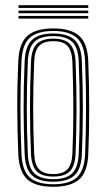

<svg xmlns="http://www.w3.org/2000/svg" viewBox="-20 -717 412 744"><path d="M186.5 6.8Q117 6.8 85.5 -22.4Q54 -51.5 51 -118.8Q47.2 -205.8 46.9 -293.9Q46.5 -382 51 -480.8Q54 -550.5 86.9 -578.6Q119.8 -606.8 186.5 -606.8Q254.5 -606.8 286.9 -578.1Q319.2 -549.5 322 -480.2Q329.5 -292 322 -118.8Q319 -48.8 285.9 -21Q252.8 6.8 186.5 6.8ZM186.5 -3Q248 -3 277.4 -29.2Q306.8 -55.5 309.8 -119.2Q313 -199.8 313.4 -289.8Q313.8 -379.8 309.8 -480Q307 -544.2 277.4 -570.6Q247.8 -597 186.5 -597Q124.5 -597 95.2 -570.4Q66 -543.8 63.2 -480Q59 -380.2 59.2 -293.2Q59.5 -206.2 63.2 -119.2Q66 -56.2 95.1 -29.6Q124.2 -3 186.5 -3ZM186.5 -12.8Q129.5 -12.8 103.8 -37.6Q78 -62.5 75.5 -119.8Q71.8 -208.8 71.5 -294.4Q71.2 -380 75.5 -479.5Q78 -538.2 104.5 -562.8Q131 -587.2 186.5 -587.2Q241 -587.2 267.9 -563.4Q294.8 -539.5 297.2 -479.5Q301 -386 301.1 -297.4Q301.2 -208.8 297.2 -120Q294.8 -61 268 -36.9Q241.2 -12.8 186.5 -12.8ZM186.5 -22.8Q237 -22.8 259.9 -45.5Q282.8 -68.2 285 -120.8Q288.8 -208 288.9 -293.2Q289 -378.5 285 -479Q283 -533.8 258.9 -555.5Q234.8 -577.2 186.5 -577.2Q136 -577.2 113.1 -554.4Q90.2 -531.5 87.8 -478.8Q83.8 -383.5 83.8 -298.8Q83.8 -214 87.8 -120Q90.2 -67 113.6 -44.9Q137 -22.8 186.5 -22.8ZM186.5 -32.8Q142.5 -32.8 122.4 -53.1Q102.2 -73.5 100.2 -120Q96.2 -211.5 96.1 -295.6Q96 -379.8 100.2 -478.5Q102.2 -527 122.9 -547.1Q143.5 -567.2 186.5 -567.2Q230.5 -567.2 250.6 -546.8Q270.8 -526.2 272.8 -478.2Q276.8 -376 276.5 -290.6Q276.2 -205.2 272.8 -121Q270.8 -73.2 250.4 -53Q230 -32.8 186.5 -32.8ZM186.5 -42.5Q224 -42.5 241.2 -60.8Q258.5 -79 260.5 -121.2Q264.2 -210 264.2 -292.8Q264.2 -375.5 260.5 -477.8Q258.8 -520.2 241.6 -538.9Q224.5 -557.5 186.5 -557.5Q148.8 -557.5 131.5 -539.1Q114.2 -520.8 112.5 -478.5Q108.5 -380 108.5 -296.5Q108.5 -213 112.5 -120.2Q114.2 -79.2 131.5 -60.9Q148.8 -42.5 186.5 -42.5ZM51.8 -686.2V-696.8H322V-686.2ZM51.8 -665.8V-676H322V-665.8ZM51.8 -645V-655.2H322V-645Z"/></svg>

Font: Big Shoulders Inline Text Light
Style: Regular
Weight: 300
Designer: Patric King
Foundry: XO Type Co
Version: Version 1.000